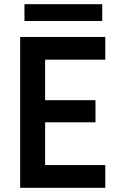

<svg xmlns="http://www.w3.org/2000/svg" viewBox="-20 -896 574 916"><path d="M76.2 -719.7H482.4V-611.3H195.3V-418H435.5V-312.5H195.3V-108.4H482.4V0H76.2ZM96.7 -876H467.8V-795.9H96.7Z"/></svg>

Font: Reddit Sans Chocolate SemiBold
Style: Regular
Weight: 600
Designer: Stephen Hutchings
Foundry: Reddit
Version: Version 1.011